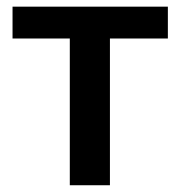

<svg xmlns="http://www.w3.org/2000/svg" viewBox="-20 -548 535 568"><path d="M476.6 -434.1H305.2V0H186.5V-434.1H17.1V-528.3H476.6Z"/></svg>

Font: Roboto-o Medium
Style: Regular
Weight: 500
Designer: Google
Version: Version 2.134; 2016; ttfautohint (v1.6)